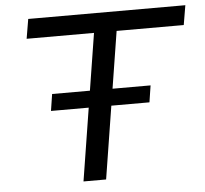

<svg xmlns="http://www.w3.org/2000/svg" viewBox="-51 -759 867 812"><g transform="rotate(-5 382.5 -352.5)"><path d="M271 0 370 -622H84L98 -705H765L751 -622H466L367 0ZM160 -309 171 -380H589L578 -309Z"/></g></svg>

Font: Nunito Sans 7pt SemiExpanded
Style: Italic
Weight: 400
Width: 6
Italic angle: -9°
Designer: Vernon Adams
Foundry: Vernon Adams
Version: Version 3.101;gftools[0.9.27]